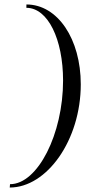

<svg xmlns="http://www.w3.org/2000/svg" viewBox="-20 -710 420 860"><path d="M24.9 115 23.6 130C189.7 130 341.8 -82 341.8 -332.4C341.8 -534.1 239.1 -690 98.4 -690L98.1 -675C194.6 -675 262.5 -534.2 262.5 -349C262.5 -110.3 149.3 115 24.9 115Z"/></svg>

Font: Galberik
Style: Regular
Weight: 400
Designer: Gluk
Foundry: Gluk
Version: Version 0.50